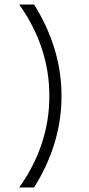

<svg xmlns="http://www.w3.org/2000/svg" viewBox="-20 -787 397 852"><path d="M131 -767H65Q130 -677 164.5 -574.5Q199 -472 199 -361Q199 -250 164.5 -147.5Q130 -45 65 45H131Q190 -48 221.5 -150.5Q253 -253 253 -361Q253 -469 221.5 -571.5Q190 -674 131 -767Z"/></svg>

Font: SUIT Light
Style: Regular
Weight: 300
Designer: Sunn Youn; Korean Glyphs from Source Han Sans (Sandoll Communications; Soo-young Jang, Joo-yeon Kang)
Foundry: Sunn
Version: Version 1.006